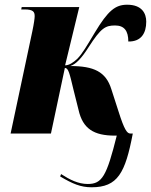

<svg xmlns="http://www.w3.org/2000/svg" viewBox="-20 -566 640 814"><path d="M368 228C479 228 511 168 543 0H532C519 0 507 -16 483 -92L452 -188C429 -262 378 -286 278 -286C302 -294 325 -318 355 -365C408 -448 427 -458 468 -458C507 -458 524 -435 524 -390C579 -389 600 -426 600 -474C600 -509 582 -546 519 -546C469 -546 438 -521 382 -428C346 -368 330 -340 308 -317C291 -301 273 -289 256 -289L316 -536H72L70 -526H84C122 -526 127 -515 127 -497C127 -489 124 -466 117 -433L25 0H196L255 -278C270 -278 275 -255 291 -188L313 -100C331 -20 378 9 467 9H475C432 181 413 214 352 214C312 214 276 196 239 172L235 182C287 213 322 228 368 228Z"/></svg>

Font: Noto Serif Display Condensed Black
Style: Italic
Weight: 900
Width: 3
Italic angle: -12°
Designer: Monotype Design Team
Foundry: Monotype Imaging Inc.
Version: Version 2.009